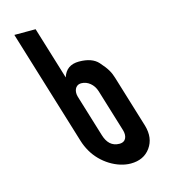

<svg xmlns="http://www.w3.org/2000/svg" viewBox="-103 -749 737 837"><g transform="rotate(-15 266.0 -330.5)"><path d="M384.7 6C424 6 453.7 -8 473.8 -36C493.9 -64 498.3 -97.7 486.9 -137L415.1 -372C406.8 -399.1 397.5 -417.2 366.8 -451.5C348.6 -471.8 319.8 -482 280.5 -482C242.5 -482 218.1 -464.7 207.4 -430L134.9 -667H38.9L198.2 -146C203.3 -129.3 210.4 -113 219.7 -97C254.9 -35.8 323.5 6 384.7 6ZM266.2 -388C294.8 -388 320.8 -366.3 330.4 -335L389.1 -143C396.8 -117.8 390.5 -90 359.3 -90C324.8 -90 304.9 -111.1 294.2 -146L236.4 -335C229.1 -358.9 236.5 -388 266.2 -388Z"/></g></svg>

Font: Din Kursivschrift
Style: LeftEng
Weight: 400
Version: Version 1.089